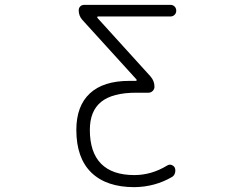

<svg xmlns="http://www.w3.org/2000/svg" viewBox="-20 -565 1040 792"><path d="M541 -231.4Q543 -231.4 543.5 -233.4Q543.9 -235.4 543 -237.3L319.3 -483.4Q304.7 -500 304.7 -522.5Q304.7 -532.2 311 -538.6Q317.4 -544.9 327.1 -544.9H683.6Q693.4 -544.9 700.2 -538.1Q707 -531.2 707 -521Q707 -510.7 700.2 -503.9Q693.4 -497.1 683.6 -497.1H384.8Q381.8 -497.1 381.3 -495.1Q380.9 -493.2 381.8 -491.2L600.6 -250Q617.2 -231.4 617.2 -207Q617.2 -197.3 609.9 -189.9Q602.5 -182.6 592.8 -182.6H542Q444.3 -182.6 397.5 -145Q350.6 -107.4 350.6 -29.3Q350.6 63.5 397 110.4Q443.4 157.2 534.2 157.2Q604.5 157.2 668.9 118.2Q677.7 112.3 687 115.2Q696.3 118.2 701.2 127Q705.1 137.7 701.7 148.9Q698.2 160.2 689.5 165Q619.1 206.1 534.2 207Q418.9 207 356.9 147Q294.9 86.9 294.9 -29.3Q294.9 -127.9 350.6 -179.7Q406.2 -231.4 513.7 -231.4Z"/></svg>

Font: Rounded Mgen+ 2m light
Style: Regular
Weight: 200
Designer: [Source Han Sans]
Ryoko NISHIZUKA  (kana & ideographs); Paul D. Hunt (Latin, Greek & Cyrillic); Wenlong ZHANG  (bopomofo
Version: Version 1.059.20150602